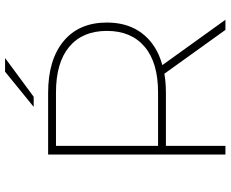

<svg xmlns="http://www.w3.org/2000/svg" viewBox="-96 -814 910 758"><g transform="rotate(-90 359.0 -435.0)"><path d="M128 0V-700H371Q502 -700 575.5 -639Q649 -578 649 -468Q649 -395 616 -343Q583 -291 521 -263Q502 -255 481 -249L660 0H620L447 -241Q412 -235 371 -235H162V0ZM162 -266H373Q491 -266 553.5 -319Q616 -372 616 -468Q616 -564 553.5 -616.5Q491 -669 373 -669H162ZM316 -757 455 -870H509L356 -757Z"/></g></svg>

Font: Montserrat Thin ExtraLight
Style: Regular
Weight: 250
Version: Version 9.000